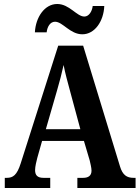

<svg xmlns="http://www.w3.org/2000/svg" viewBox="-20 -943 700 963"><path d="M393 -771C455 -771 500 -836 503 -913H445C442 -886 426 -860 403 -860C365 -860 328 -923 267 -923C204 -923 159 -857 155 -781H214C217 -808 231 -834 256 -834C295 -834 331 -771 393 -771ZM4 0H232V-51H198C167 -51 156 -65 156 -90C156 -108 163 -135 167 -151L191 -236H401L430 -138C433 -124 439 -102 439 -87C439 -61 422 -51 397 -51H368V0H660V-51H650C616 -51 595 -65 582 -108L397 -714H272L84 -124C65 -64 45 -51 14 -51H4ZM210 -295 266 -489C279 -533 290 -576 299 -617C307 -575 319 -532 332 -484L383 -295Z"/></svg>

Font: Noto Serif Devanagari Condensed
Style: Bold
Weight: 700
Width: 3
Designer: Universal Thirst, Indian Type Foundry and the Monotype Design Team
Foundry: Monotype Imaging Inc.
Version: Version 2.004